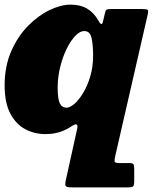

<svg xmlns="http://www.w3.org/2000/svg" viewBox="-31 -559 672 829"><path d="M-11 -190Q-11 -272.5 17.2 -337.2Q45.5 -402 89.8 -447Q134 -492 183 -515.5Q232 -539 273.5 -539Q316 -539 345 -521.8Q374 -504.5 392.5 -472Q401 -457 406 -455Q411 -453 415 -472L422 -502Q425 -515 430 -517.5Q435 -520 449 -520H582.5Q603.5 -520 607 -516Q610.5 -512 606.5 -495L466.5 115Q463 131 463.8 138Q464.5 145 485.5 145H526.5Q541.5 145 545 149.8Q548.5 154.5 548.5 170V222.5Q548.5 241 544 245.5Q539.5 250 521.5 250H279.5Q258 250 253.5 245.2Q249 240.5 252.5 222L302.5 -4Q305.5 -17 300 -21.2Q294.5 -25.5 273.5 -11Q251.5 3.5 224.5 11.8Q197.5 20 165 20Q118 20 78 -1.2Q38 -22.5 13.5 -68.8Q-11 -115 -11 -190ZM371 -320Q371 -361.5 364.8 -393.2Q358.5 -425 332.5 -425Q314.5 -425 294.5 -404.5Q274.5 -384 257.2 -349Q240 -314 229 -270.2Q218 -226.5 218 -180Q218 -132 227.2 -113Q236.5 -94 256.5 -94Q270.5 -94 289.8 -110.2Q309 -126.5 327.5 -156.8Q346 -187 358.5 -228.5Q371 -270 371 -320Z"/></svg>

Font: Besley* Fatface
Style: Italic
Weight: 900
Italic angle: -13°
Designer: Owen Earl
Foundry: indestructible type*
Version: Version 3.000; ttfautohint (v1.8.3)